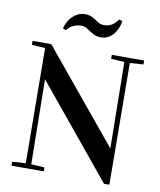

<svg xmlns="http://www.w3.org/2000/svg" viewBox="-97 -972 883 1057"><g transform="rotate(10 345.0 -443.5)"><path d="M33.7 -674.8V-696.8H138.2L557.1 -189H558.1L551.3 -669.9L476.6 -674.8V-696.8H657.2V-674.8L582 -669.9L587.4 9.8H557.6L138.7 -499.5H137.7L144.5 -26.9L219.2 -22V0H38.6V-22L113.8 -26.9L108.4 -669.9ZM186 -794.4Q191.4 -813.5 200.9 -831.1Q210.4 -848.6 224.1 -862.1Q237.8 -875.5 254.9 -883.5Q272 -891.6 292.5 -891.6Q314.9 -891.6 328.9 -885.3Q342.8 -878.9 354 -871.1Q365.2 -863.3 377 -856.9Q388.7 -850.6 407.2 -850.6Q452.6 -850.6 482.9 -895.5L502 -889.2Q497.1 -862.8 487.3 -842.5Q477.5 -822.3 464.4 -808.8Q451.2 -795.4 435.1 -788.3Q418.9 -781.2 401.4 -781.2Q378.9 -781.2 364 -788.1Q349.1 -794.9 336.9 -803.5Q324.7 -812 312.5 -818.8Q300.3 -825.7 282.7 -825.7Q235.4 -825.7 203.6 -786.6Z"/></g></svg>

Font: Vidaloka
Style: Regular
Weight: 400
Designer: Cyreal (www.cyreal.org)
Foundry: Cyreal (www.cyreal.org)
Version: Version 1.011